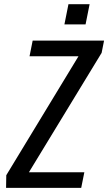

<svg xmlns="http://www.w3.org/2000/svg" viewBox="-20 -907 522 927"><path d="M119.6 -75.2H387.2L372.1 0H9.3L10.3 -61L358.9 -635.3H122.6L137.7 -710.9H482.4L470.7 -651.9ZM393.1 -789.1H291L310.5 -886.7H412.6Z"/></svg>

Font: RobotoCondensed-Italic
Style: Italic
Weight: 400
Designer: Google
Version: Version 1.200311; 2013